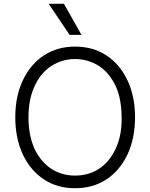

<svg xmlns="http://www.w3.org/2000/svg" viewBox="-20 -986 797 1018"><path d="M655 -165Q614 -80 543 -34Q472 12 378 12Q284 12 214 -34Q143 -80 102 -165Q61 -252 61 -364Q61 -477 102 -562Q143 -647 214 -693Q285 -739 378 -739Q472 -739 543 -693Q614 -647 655 -562Q696 -477 696 -364Q696 -252 655 -165ZM593 -530Q560 -600 505 -636Q446 -673 378 -673Q309 -673 252 -636Q195 -599 164 -530Q131 -461 131 -364Q131 -269 163 -197Q196 -128 252 -91Q308 -55 378 -55Q450 -55 505 -91Q561 -128 593 -197Q625 -264 625 -356Q625 -463 593 -530ZM319 -966 412 -801H349L238 -966Z"/></svg>

Font: Sinter Normal
Style: Regular
Weight: 350
Foundry: Adobe & rsms
Version: Version 1.000